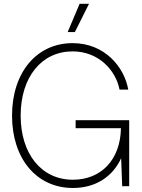

<svg xmlns="http://www.w3.org/2000/svg" viewBox="-20 -959 733 989"><path d="M355.5 9.3C474.6 9.3 561.5 -50.8 604 -144L609.4 0H645.5V-339.8H369.6V-298.8H603C600.1 -134.3 499.5 -33.2 355.5 -33.2C192.4 -33.2 86.4 -167.5 86.4 -363.3C86.4 -561.5 193.8 -694.3 354 -694.3C488.8 -694.3 576.7 -596.2 595.7 -497.6H640.6C620.1 -614.7 518.6 -736.8 354 -736.8C168.9 -736.8 42 -585.9 42 -363.3C42 -142.1 168 9.3 355.5 9.3ZM328.6 -793.9H365.7L438.5 -939.5H390.1Z"/></svg>

Font: Raveo Display Display ExLight
Style: Regular
Weight: 200
Designer: Jakub Foglar, Rasmus Andersson (Inter)
Foundry: Jakubfoglar.com
Version: Version 1.100;Glyphs 3.2.3 (3260)